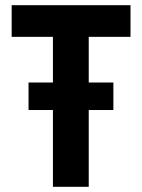

<svg xmlns="http://www.w3.org/2000/svg" viewBox="-20 -720 547 740"><path d="M184 0H322V-296H417V-402H322V-578H483V-700H25V-578H184V-402H90V-296H184Z"/></svg>

Font: Finlandica SemiBold
Style: Regular
Weight: 600
Designer: Niklas Ekholm, Juho Hiilivirta, Jaakko Suomalainen
Foundry: Helsinki Type Studio
Version: Version 2.000;Glyphs 3.2 (3202)